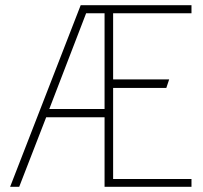

<svg xmlns="http://www.w3.org/2000/svg" viewBox="-20 -720 784 740"><path d="M383 0H718V-30H416V-381H621L632 -414H416V-669H718V-700H291L19 0H54L158 -268H383ZM170 -300 312 -669H383V-300Z"/></svg>

Font: Advent Pro ExtraLight
Style: Regular
Weight: 250
Version: Version 3.000